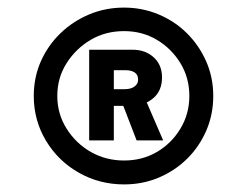

<svg xmlns="http://www.w3.org/2000/svg" viewBox="-20 -737 649 506"><path d="M307 -251Q242 -251 187.5 -282Q133 -313 101 -366.5Q69 -420 69 -484Q69 -533 87.5 -575Q106 -617 139 -649Q172 -681 215 -699Q258 -717 307 -717Q355 -717 398 -699Q441 -681 473 -649Q505 -617 523.5 -575Q542 -533 542 -484Q542 -435 523.5 -392.5Q505 -350 473 -318.5Q441 -287 398.5 -269Q356 -251 307 -251ZM307 -314Q355 -314 393.5 -336.5Q432 -359 455.5 -398Q479 -437 479 -484Q479 -532 455.5 -570.5Q432 -609 393.5 -632Q355 -655 307 -655Q258 -655 219 -632Q180 -609 155.5 -570.5Q131 -532 131 -484Q131 -437 155.5 -398Q180 -359 219.5 -336.5Q259 -314 307 -314ZM340 -367 303 -463 362 -478 410 -367ZM215 -367V-606H329Q363 -606 385 -586Q407 -566 407 -533Q407 -497 383 -477.5Q359 -458 329 -458H264L280 -468V-367ZM280 -495 265 -502H309Q325 -502 334.5 -509Q344 -516 344 -527Q344 -540 335 -546Q326 -552 311 -552H263L280 -560Z"/></svg>

Font: Lexend Giga Medium
Style: Regular
Weight: 500
Designer: Bonnie Shaver-Troup, Thomas Jockin
Foundry: Lexend
Version: Version 1.007